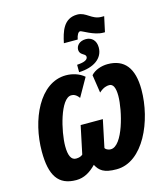

<svg xmlns="http://www.w3.org/2000/svg" viewBox="-156 -1230 1153 1354"><g transform="rotate(-15 420.5 -553.0)"><path d="M395 -945H496C502 -977 514 -997 527 -997C541 -997 615 -945 683 -945H695L719 -1056H700C628 -1056 603 -1116 538 -1116C437 -1116 412 -1025 395 -945ZM446 -774V-720C554 -724 625 -773 625 -853C625 -904 594 -933 552 -933C504 -933 480 -903 480 -875C480 -860 486 -851 493 -844C506 -832 525 -828 525 -811C525 -780 471 -776 446 -774ZM231 10C288 10 334 -18 377 -62C401 -17 431 10 525 10C721 10 839 -262 839 -488C839 -646 776 -723 654 -723C610 -723 560 -707 532 -675L552 -543C584 -572 609 -577 627 -577C655 -577 670 -548 670 -488C670 -379 610 -137 522 -137C499 -137 484 -149 480 -157L522 -357H360L317 -153C307 -143 290 -137 268 -137C233 -137 216 -173 216 -241C216 -347 270 -577 350 -577C366 -577 385 -572 406 -543L482 -677C447 -708 396 -723 350 -723C156 -723 47 -476 47 -247C47 -72 100 10 231 10Z"/></g></svg>

Font: Noto Sans ExtraCondensed Black
Style: Italic
Weight: 900
Width: 2
Italic angle: -12°
Designer: Monotype Design Team
Foundry: Monotype Imaging Inc.
Version: Version 2.013